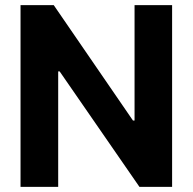

<svg xmlns="http://www.w3.org/2000/svg" viewBox="-20 -727 749 747"><path d="M649.6 0H522.5L212.1 -449.1H206.4V0H59.9V-707H189.1L497.3 -258.1H503.5V-707H649.6Z"/></svg>

Font: WEMIX Pretendard Variable
Style: Regular
Weight: 400
Designer: Base glyphs from Inter by Rasmus Andersson; Hangeul glyphs from Noto Sans CJK(Source Han Sans) by Jang Soo-young and Kan
Foundry: Kil Hyung-jin
Version: Version 1.000;Glyphs 3.2 (3208)